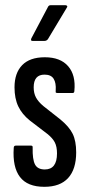

<svg xmlns="http://www.w3.org/2000/svg" viewBox="-20 -715 343 741"><path d="M151 6Q86 6 57 -32Q28 -70 33 -144Q33 -153 41 -153H100Q107 -153 106 -145Q105 -100 115 -80.5Q125 -61 153 -61Q200 -61 200 -123Q200 -149 191.5 -165.5Q183 -182 163 -198L95 -250Q65 -274 50.5 -304.5Q36 -335 36 -378Q36 -433 65.5 -463.5Q95 -494 153 -494Q213 -494 243 -459.5Q273 -425 267 -364Q267 -356 260 -356H202Q199 -356 196.5 -357Q194 -358 195 -366Q197 -395 187 -411Q177 -427 152 -427Q110 -427 110 -378Q110 -355 119 -338.5Q128 -322 147 -306L213 -254Q247 -226 260.5 -198.5Q274 -171 274 -127Q274 -62 243 -28Q212 6 151 6ZM106 -557Q101 -557 100 -559.5Q99 -562 101 -567L165 -688Q168 -695 176 -695H232Q237 -695 239 -692Q241 -689 237 -684L165 -564Q160 -557 151 -557Z"/></svg>

Font: Sofia Sans Extra Condensed Medium
Style: Regular
Weight: 500
Version: Version 4.100